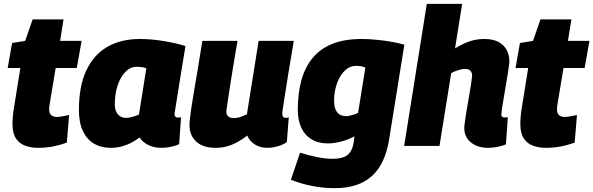

<svg xmlns="http://www.w3.org/2000/svg" viewBox="-20 -760 3090 1000"><path d="M340 -161 328 -17Q291 -4 255 3Q219 10 179 10Q142 10 111.5 -1Q81 -12 63 -39Q45 -66 45 -115Q45 -131 47 -155Q49 -179 53 -200L86 -406H20L43 -536L111 -547L150 -659H311L293 -547H405L380 -406H270L238 -214Q237 -207 236.5 -201Q236 -195 236 -190Q236 -172 245.5 -161.5Q255 -151 277 -151Q290 -151 304.5 -154Q319 -157 340 -161Z M821 10Q797 10 775.5 4Q754 -2 736 -14.5Q718 -27 707 -44Q686 -28 661.5 -15.5Q637 -3 611 3.5Q585 10 556 10Q507 10 470 -11.5Q433 -33 412 -77Q391 -121 391 -186Q391 -311 429.5 -393Q468 -475 539 -516Q610 -557 709 -557Q740 -557 772.5 -554Q805 -551 837 -545.5Q869 -540 897 -533.5Q925 -527 946 -520Q931 -430 921 -368Q911 -306 905 -268Q899 -230 895.5 -209Q892 -188 890.5 -178.5Q889 -169 889 -167Q889 -158 893 -153Q897 -148 906 -148Q910 -148 914.5 -148Q919 -148 923 -149L913 -9Q897 -1 871.5 4.5Q846 10 821 10ZM704 -164 742 -404Q731 -409 718 -410.5Q705 -412 691 -412Q659 -412 633.5 -386Q608 -360 593 -316Q578 -272 578 -216Q578 -182 594.5 -164Q611 -146 634 -146Q646 -146 658 -148.5Q670 -151 682.5 -155Q695 -159 704 -164Z M1104 10Q1037 10 1002 -22.5Q967 -55 967 -108Q967 -121 969 -140.5Q971 -160 975.5 -191Q980 -222 988 -269Q996 -316 1007.5 -384.5Q1019 -453 1034 -547H1217Q1206 -484 1198 -435Q1190 -386 1184 -348.5Q1178 -311 1173.5 -281.5Q1169 -252 1165.5 -228Q1162 -204 1159 -182Q1158 -164 1168 -154.5Q1178 -145 1196 -145Q1209 -145 1220.5 -147.5Q1232 -150 1243.5 -155Q1255 -160 1266 -165L1327 -547H1510Q1492 -439 1480.5 -369Q1469 -299 1463 -259Q1457 -219 1454 -200.5Q1451 -182 1450.5 -176Q1450 -170 1450 -169Q1450 -157 1454.5 -151.5Q1459 -146 1467 -146Q1469 -146 1473.5 -146.5Q1478 -147 1484 -149L1474 -20Q1454 -6 1426.5 2Q1399 10 1372 10Q1334 10 1306 -8.5Q1278 -27 1268 -54Q1241 -33 1214 -18.5Q1187 -4 1159.5 3Q1132 10 1104 10Z M1495 176 1543 35Q1582 48 1627.5 57.5Q1673 67 1713 67Q1744 67 1767 59.5Q1790 52 1804 32Q1818 12 1823 -24L1826 -50Q1805 -38 1779.5 -29.5Q1754 -21 1730.5 -17Q1707 -13 1689 -13Q1638 -13 1602.5 -34.5Q1567 -56 1549 -95.5Q1531 -135 1531 -189Q1531 -271 1549 -339Q1567 -407 1606.5 -456Q1646 -505 1709.5 -531Q1773 -557 1864 -557Q1891 -557 1922.5 -554.5Q1954 -552 1986 -547.5Q2018 -543 2044 -537.5Q2070 -532 2086 -527L2007 -36Q1987 93 1917.5 156.5Q1848 220 1724 220Q1661 220 1602.5 208Q1544 196 1495 176ZM1883 -408Q1874 -412 1862.5 -414.5Q1851 -417 1834 -417Q1808 -417 1787 -401.5Q1766 -386 1751 -360Q1736 -334 1728 -302Q1720 -270 1720 -236Q1720 -195 1736 -175Q1752 -155 1783 -155Q1792 -155 1802 -157.5Q1812 -160 1824 -163.5Q1836 -167 1845 -172Z M2591 -165Q2591 -156 2595.5 -152Q2600 -148 2609 -148Q2611 -148 2616 -148.5Q2621 -149 2625 -150L2615 -8Q2596 0 2570.5 5Q2545 10 2520 10Q2485 10 2457 -3Q2429 -16 2413.5 -39Q2398 -62 2398 -93Q2398 -101 2401 -123Q2404 -145 2408.5 -173.5Q2413 -202 2418.5 -233Q2424 -264 2428.5 -292Q2433 -320 2436 -340Q2439 -360 2439 -366Q2439 -382 2430 -391.5Q2421 -401 2401 -401Q2391 -401 2379 -398Q2367 -395 2354.5 -390.5Q2342 -386 2330 -379L2269 0H2085L2203 -740H2387L2350 -508Q2380 -526 2404 -536.5Q2428 -547 2451.5 -552Q2475 -557 2502 -557Q2547 -557 2575.5 -542Q2604 -527 2618.5 -500.5Q2633 -474 2633 -439Q2633 -431 2629.5 -408.5Q2626 -386 2621.5 -357Q2617 -328 2611.5 -297Q2606 -266 2601.5 -238Q2597 -210 2594 -190.5Q2591 -171 2591 -165Z M2985 -161 2973 -17Q2936 -4 2900 3Q2864 10 2824 10Q2787 10 2756.5 -1Q2726 -12 2708 -39Q2690 -66 2690 -115Q2690 -131 2692 -155Q2694 -179 2698 -200L2731 -406H2665L2688 -536L2756 -547L2795 -659H2956L2938 -547H3050L3025 -406H2915L2883 -214Q2882 -207 2881.5 -201Q2881 -195 2881 -190Q2881 -172 2890.5 -161.5Q2900 -151 2922 -151Q2935 -151 2949.5 -154Q2964 -157 2985 -161Z"/></svg>

Font: Georama ExtraCondensed Thin ExtraBold
Style: Italic
Weight: 800
Italic angle: -9°
Version: Version 1.001